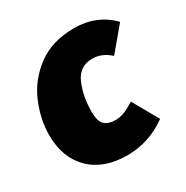

<svg xmlns="http://www.w3.org/2000/svg" viewBox="-137 -670 781 805"><g transform="rotate(-30 253.5 -267.0)"><path d="M507 -480 414 -369Q375 -405 328 -405Q266 -405 240.5 -346.5Q215 -288 215 -212Q215 -167 233 -150Q251 -133 284 -133Q307 -133 328 -141Q349 -149 379 -168L449 -44Q360 20 256 20Q141 20 76.5 -44Q12 -108 12 -217Q12 -293 45 -371Q78 -449 149 -501.5Q220 -554 327 -554Q381 -554 427 -535Q473 -516 507 -480Z"/></g></svg>

Font: FiraGO Heavy
Style: Italic
Weight: 900
Italic angle: -8°
Designer: bBox Type GmbH
Foundry: bBox Type GmbH
Version: Version 1.001